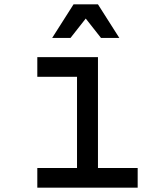

<svg xmlns="http://www.w3.org/2000/svg" viewBox="-20 -860 740 880"><path d="M151 -598H429V-90H611V0H151V-90H333V-508H151ZM219 -686 317 -840H429L527 -686H443L373 -775L303 -686Z"/></svg>

Font: Martian Mono Light
Style: Regular
Weight: 300
Monospace: yes
Designer: Roman Shamin
Foundry: Evil Martians
Version: Version 1.000; ttfautohint (v1.8.4.7-5d5b)